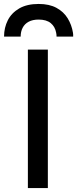

<svg xmlns="http://www.w3.org/2000/svg" viewBox="-48 -951 390 971"><path d="M93 0V-700H194V0ZM-27.5 -766Q-27.5 -811 -8.5 -848.5Q10.5 -886 49.5 -908.5Q88.5 -931 147.5 -931Q201.5 -931 237.8 -911.2Q274 -891.5 294.2 -858.5Q314.5 -825.5 321 -785.5Q322 -781 322 -776.2Q322 -771.5 322 -766H238Q238 -771.5 237.5 -776.2Q237 -781 236 -785.5Q230.5 -816 208.8 -834Q187 -852 147.5 -852Q117 -852 96.8 -841Q76.5 -830 66.5 -810.5Q56.5 -791 56.5 -766Z"/></svg>

Font: Overpass Medium
Style: Regular
Weight: 500
Designer: Delve Withrington, Dave Bailey, Thomas Jockin
Foundry: Delve Fonts LLC
Version: Version 4.000